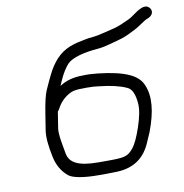

<svg xmlns="http://www.w3.org/2000/svg" viewBox="-78 -764 797 833"><g transform="rotate(-10 320.5 -347.0)"><path d="M170.4 -316C181.5 -337.5 195.1 -353.5 210.9 -364.8C238.2 -384.3 248.6 -387 306.4 -387C327.3 -387 344.7 -385.8 358.6 -383.6L359.2 -383.5L359.8 -383.4C409.9 -378.1 450.2 -368.6 478.6 -355.2L479.2 -354.8L479.9 -354.6C497.6 -346.7 510.8 -322.1 513.1 -274.5C514.2 -253.5 508.1 -221.6 494.1 -179.6C480.1 -137.6 466.1 -108.5 453.9 -93.3C428.1 -61.3 414.1 -59 334.4 -59H298.6C209.1 -59 172 -80.7 165 -123.2C160.7 -149.5 147.8 -206.8 152.1 -234.2L163.7 -307.2C170.3 -313.4 170 -316.1 170.4 -316ZM204.7 -438.1C217.8 -467.3 231.9 -489.5 246.3 -504.8C267.7 -526.4 321.2 -540.3 381.2 -544.8C416.4 -547.5 465.5 -564 489.4 -570.2C514.7 -577.6 538.8 -591.6 554.8 -599.3C570.7 -607 604.6 -632 611.2 -634.2C623.8 -637.8 644 -648.8 640.3 -668.4C639.1 -675.1 635 -680.3 629.5 -684.6C612.2 -698.2 585.3 -681.6 557.5 -661.1C549.6 -655.3 542.2 -650.7 535.3 -647.3C519.8 -639.7 485.9 -624.7 467.7 -620.4C443.4 -614.8 394.8 -601 371 -599.2C342.9 -597 326.6 -592.2 302.9 -587.5C246.3 -574.7 211.5 -550.1 180.5 -503.2C169.4 -486.8 153.9 -455.4 132.4 -407C123.5 -387 115.9 -353 107.9 -302.5L97.4 -235.9C92.8 -207 96.4 -167.8 107.2 -116.7C114.9 -80.1 131.9 -50.3 158.2 -28C176.8 -12.2 226.4 -4 289.9 -4H325.7C339.8 -4 355.3 -4.3 372.1 -5C448.2 -8.2 495.5 -44.9 522.2 -109.1C528.6 -124.4 534.4 -137.7 539.5 -148.9L539.6 -149.3L539.8 -149.6C572.4 -235.3 579.1 -303.2 555.9 -354.6C537.3 -398.8 482.8 -425.8 364.1 -439.2C339.7 -442 318.9 -443 296.8 -442C254.4 -441.8 222.8 -432.8 194.1 -414.1C196.5 -419.8 200.8 -429.5 204.7 -438.1Z"/></g></svg>

Font: MewTooHand
Style: BdWideIta
Weight: 400
Designer: Mew Too, Robert Jablonski
Version: Version 0.77